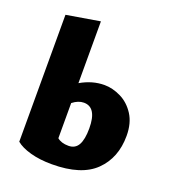

<svg xmlns="http://www.w3.org/2000/svg" viewBox="-134 -825 832 934"><g transform="rotate(20 281.5 -357.5)"><path d="M536 -244Q536 -130 464.5 -60Q393 10 241 10Q178 10 129.5 -3.5Q81 -17 55 -39V-696L228 -725V-405Q288 -440 351 -440Q393 -440 436 -419Q479 -398 507.5 -354Q536 -310 536 -244ZM353 -216Q353 -325 286 -325Q257 -325 228 -302V-120Q249 -102 286 -102Q321 -102 337 -130.5Q353 -159 353 -216Z"/></g></svg>

Font: Ysabeau Heavy
Style: Regular
Weight: 800
Designer: Christian Thalmann (Catharsis Fonts)
Version: Version 0.003